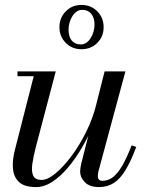

<svg xmlns="http://www.w3.org/2000/svg" viewBox="-20 -750 610 780"><path d="M126.5 10Q78.5 10 56.8 -11Q35 -32 32.5 -66.2Q30 -100.5 40.5 -141L117 -440.5H51V-460H206.5L125.5 -152.5Q115.5 -113.5 111.2 -83.5Q107 -53.5 115 -36.2Q123 -19 149.5 -19Q173 -19 205 -45.2Q237 -71.5 270 -115.5Q303 -159.5 330.2 -214.5Q357.5 -269.5 371.5 -327H386.5Q376.5 -285.5 357.2 -239.2Q338 -193 312 -148.8Q286 -104.5 255.5 -68.5Q225 -32.5 192.2 -11.2Q159.5 10 126.5 10ZM382.5 10Q343.5 10 324.5 -10Q305.5 -30 305.5 -52.5Q305.5 -58.5 306.8 -67.8Q308 -77 310 -85L405 -460H489.5L379.5 -52.5Q378.5 -48 378 -43.2Q377.5 -38.5 377.5 -34.5Q377.5 -15.5 396 -15.5Q419.5 -15.5 438.8 -30.2Q458 -45 476.5 -76.8Q495 -108.5 515 -159.5L533.5 -153Q512 -95.5 490.2 -59.5Q468.5 -23.5 442.5 -6.8Q416.5 10 382.5 10ZM311 -550Q273 -550 247.2 -575.8Q221.5 -601.5 221.5 -639.5Q221.5 -678 247.2 -704Q273 -730 311 -730Q349.5 -730 375.2 -704Q401 -678 401 -639.5Q401 -601.5 375.2 -575.8Q349.5 -550 311 -550ZM308.5 -569.5Q320.5 -569.5 330.8 -576.5Q341 -583.5 348.2 -595Q355.5 -606.5 359.8 -620.8Q364 -635 364 -649.5Q364 -678 350.8 -694Q337.5 -710 313.5 -710Q301.5 -710 291.5 -703Q281.5 -696 274 -684.2Q266.5 -672.5 262.5 -658.2Q258.5 -644 258.5 -629.5Q258.5 -601 271.5 -585.2Q284.5 -569.5 308.5 -569.5Z"/></svg>

Font: Bodoni Moda SC
Style: Italic
Weight: 400
Italic angle: -13°
Designer: Owen Earl
Foundry: indestructible type
Version: Version 2.005